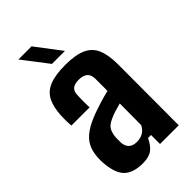

<svg xmlns="http://www.w3.org/2000/svg" viewBox="-243 -868 951 951"><g transform="rotate(-45 232.5 -392.0)"><path d="M162 8Q95 8 62.5 -23.5Q30 -55 24 -131Q23 -140 23 -153.5Q23 -167 24 -175Q27 -215 42.5 -243.5Q58 -272 90 -294Q122 -316 177 -336Q205 -346 231.5 -354Q258 -362 291 -370V-455Q291 -510 229 -510Q201 -510 186.5 -499Q172 -488 171 -462Q170 -454 170 -435Q170 -416 170 -397.5Q170 -379 171 -375H43Q42 -384 41.5 -405Q41 -426 42 -447Q45 -503 63 -539Q81 -575 122 -592Q163 -609 234 -609Q305 -609 346 -590.5Q387 -572 404 -531.5Q421 -491 421 -426L420 0H289V-63H268Q251 -27 228 -9.5Q205 8 162 8ZM216 -88Q267 -88 289 -132L290 -283Q270 -278 249 -271.5Q228 -265 209 -256Q177 -242 167.5 -221Q158 -200 157 -175Q157 -162 157 -156.5Q157 -151 157 -140Q162 -88 216 -88ZM89 -792H181L282 -659H191Z"/></g></svg>

Font: Big Shoulders Text ExtraBold
Style: Regular
Weight: 800
Designer: Patric King
Foundry: XO Type Co
Version: Version 1.000; ttfautohint (v1.8.2)